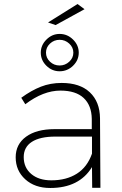

<svg xmlns="http://www.w3.org/2000/svg" viewBox="-20 -935 607 956"><path d="M400.9 -889.2 256.8 -810.1 219.2 -823.2 366.2 -915ZM276.9 -580.1Q238.8 -580.1 210.9 -607.7Q183.1 -635.3 183.1 -672.9Q183.1 -710 211.2 -738Q239.3 -766.1 276.9 -766.1Q315.4 -766.1 343.8 -738Q372.1 -710 372.1 -672.9Q372.1 -635.3 343.8 -607.7Q315.4 -580.1 276.9 -580.1ZM276.9 -736.8Q249 -736.8 229 -718Q209 -699.2 209 -672.9Q209 -646.5 229 -627.7Q249 -608.9 276.9 -608.9Q304.2 -608.9 324.7 -627.7Q345.2 -646.5 345.2 -672.9Q345.2 -699.2 324.7 -718Q304.2 -736.8 276.9 -736.8ZM480 0H439L438 -103Q374.5 1 230 1Q153.3 1 105.7 -42.2Q58.1 -85.4 58.1 -151.9Q58.1 -216.8 109.9 -254.4Q161.6 -292 252 -292H437V-342.8Q436 -410.2 396.7 -447Q357.4 -483.9 280.8 -483.9Q195.3 -483.9 106 -416L85.9 -448.2Q136.2 -484.9 183.6 -503.4Q231 -522 287.1 -522Q377.9 -522 427.5 -475.1Q477.1 -428.2 478 -346.2ZM235.8 -37.1Q310.5 -37.1 362.5 -70.1Q414.6 -103 438 -169.9V-254.9H255.9Q179.2 -254.9 138.7 -228.8Q98.1 -202.6 98.1 -152.8Q98.1 -100.6 135.5 -68.8Q172.9 -37.1 235.8 -37.1Z"/></svg>

Font: Montserrat-Arabic ExtraLight
Style: Regular
Weight: 275
Designer: Mohamed Gaber
Foundry: Kief Type Foundry
Version: Version 5.008;PS 005.008;hotconv 1.0.88;makeotf.lib2.5.64775